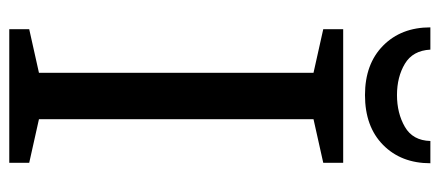

<svg xmlns="http://www.w3.org/2000/svg" viewBox="-287 -661 948 414"><g transform="rotate(90 187.0 -454.0)"><path d="M237 -656V-64L331 -43V0H43V-43L137 -64V-656L43 -677V-720H331V-677ZM332 -908H284Q283 -870 253.5 -853Q224 -836 185 -836Q146 -836 117.5 -853Q89 -870 87 -908H39Q39 -845 78.5 -806Q118 -767 185 -767Q253 -767 292.5 -806Q332 -845 332 -908Z"/></g></svg>

Font: Domine
Style: Regular
Weight: 400
Designer: Pablo Impallari, Rodrigo Fuenzalida, Brenda Gallo
Foundry: Pablo Impallari, Rodrigo Fuenzalida, Brenda Gallo
Version: Version 2.000